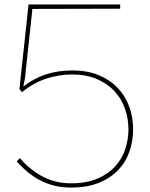

<svg xmlns="http://www.w3.org/2000/svg" viewBox="-20 -830 672 861"><path d="M577 -251Q577 -201 561.5 -153.5Q546 -106 512 -69.5Q478 -33 425.5 -11Q373 11 299 11Q259 11 225.5 3Q192 -5 162.5 -20Q133 -35 106.5 -56.5Q80 -78 55 -106L69 -121Q113 -70 170 -39Q227 -8 299 -8Q368 -8 417 -29Q466 -50 497 -84.5Q528 -119 542 -162.5Q556 -206 556 -251Q556 -298 540.5 -342.5Q525 -387 493.5 -421Q462 -455 414.5 -475.5Q367 -496 304 -496Q244 -496 187.5 -477.5Q131 -459 79 -417L67 -430L108 -810H519V-791L122 -790L125 -787L92 -480L85 -444L86 -443Q131 -478 184.5 -496Q238 -514 304 -514Q373 -514 424 -492.5Q475 -471 509 -434.5Q543 -398 560 -350.5Q577 -303 577 -251Z"/></svg>

Font: TypoPRO Sinkin Sans
Style: 100 Thin
Weight: 100
Designer: Keith Bates
Foundry: K-Type
Version: Sinkin Sans (version 1.0)  by Keith Bates   •   © 2014   www